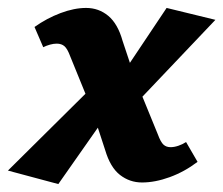

<svg xmlns="http://www.w3.org/2000/svg" viewBox="-44 -452 563 484"><path d="M314 8Q283 8 258.5 -11Q234 -30 221 -74L188 -175L133 -310Q126 -329 118.5 -335.5Q111 -342 99 -342Q91 -342 82 -339.5Q73 -337 65 -333L43 -384Q74 -406 108.5 -419Q143 -432 173 -432Q205 -432 229 -412Q253 -392 265 -349L298 -250L354 -113Q361 -94 368 -87.5Q375 -81 386 -81Q395 -81 405.5 -84.5Q416 -88 425 -94L454 -44Q421 -19 384 -5.5Q347 8 314 8ZM103 12 -24 -22 199 -243 239 -182ZM291 -183 251 -245 376 -432 499 -402Z"/></svg>

Font: Ysabeau Office ExtraBold
Style: Italic
Weight: 800
Italic angle: -12°
Designer: Christian Thalmann (Catharsis Fonts)
Version: Version 2.001;gftools[0.9.30]; featfreeze: tnum,lnum,ss02